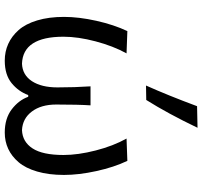

<svg xmlns="http://www.w3.org/2000/svg" viewBox="-42 -790 842 799"><g transform="rotate(90 379.5 -391.0)"><path d="M396.5 -578.1 336.4 -577.1Q377 -667.5 422.4 -789.6L512.2 -791.5Q453.1 -668 396.5 -578.1ZM232.9 10.7Q195.3 10.7 163.3 -3.7Q131.3 -18.1 105.7 -46.9Q80.1 -75.7 65.4 -124.3Q50.8 -172.9 50.8 -235.8Q50.8 -297.4 67.1 -370.6Q83.5 -443.8 109.9 -499.5L202.6 -496.1Q171.9 -440.4 152.6 -367.2Q133.3 -293.9 133.3 -233.9Q133.3 -64.9 245.6 -61Q292.5 -63 318.4 -102.5Q344.2 -142.1 344.2 -208.5Q344.2 -282.2 339.8 -346.2H418.9Q415.5 -294.9 415.5 -203.6Q415.5 -140.6 444.6 -102.1Q473.6 -63.5 522 -61Q570.8 -63 598.1 -105Q625.5 -147 625.5 -233.9Q625.5 -294.4 606.7 -367.7Q587.9 -440.9 557.1 -496.1L649.9 -499.5Q676.3 -444.3 692.4 -370.8Q708.5 -297.4 708.5 -235.8Q708.5 -172.4 694.3 -124Q680.2 -75.7 655.5 -46.9Q630.9 -18.1 599.9 -3.7Q568.8 10.7 532.2 10.7Q473.6 10.7 435.5 -18.3Q397.5 -47.4 383.3 -86.9H376Q361.3 -46.4 326.4 -17.8Q291.5 10.7 232.9 10.7Z"/></g></svg>

Font: Commissioner Flair
Style: Regular
Weight: 400
Designer: Kostas Bartsokas
Foundry: Kostas Bartsokas
Version: Version 1.000